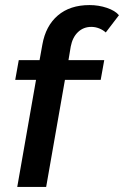

<svg xmlns="http://www.w3.org/2000/svg" viewBox="-20 -737 489 757"><path d="M122 -422H40L54 -500H136L147 -561Q160 -635 208 -676Q256 -717 333 -717Q369 -717 401.5 -706Q434 -695 449 -677L397 -609Q386 -619 371 -625Q356 -631 340 -631Q309 -631 287.5 -610.5Q266 -590 259 -554L250 -500H391L377 -422H236L162 0H48Z"/></svg>

Font: Sarabun SemiBold
Style: Italic
Weight: 600
Italic angle: -10°
Designer: Suppakit Chalermlarp | Katatrad Co.,Ltd.
Foundry: Cadson Demak Co.,Ltd.
Version: Version 1.000; ttfautohint (v1.6)